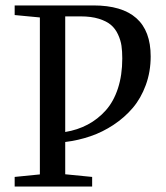

<svg xmlns="http://www.w3.org/2000/svg" viewBox="-20 -683 607 703"><path d="M33.7 0V-35.2L126 -44.4V-619.1L33.7 -627.9V-663.1H321.8Q531.7 -663.1 531.7 -476.6Q531.7 -420.4 513.9 -371.8Q496.1 -323.2 466.3 -288.1Q436.5 -252.9 396 -226.1Q355.5 -199.2 311 -184.1Q266.6 -168.9 218.8 -163.1V-44.9L317.4 -35.2V0ZM275.4 -623H218.8V-199.7Q263.7 -207 301 -226.8Q338.4 -246.6 367.2 -278.8Q396 -311 411.9 -359.6Q427.7 -408.2 427.7 -468.8Q427.7 -495.1 424.8 -515.4Q421.9 -535.6 412.1 -556.9Q402.3 -578.1 386.2 -591.8Q370.1 -605.5 342 -614.3Q314 -623 275.4 -623Z"/></svg>

Font: Elstob 8pt
Style: Regular
Weight: 400
Designer: Peter S. Baker
Version: Version 1.015